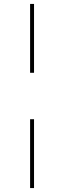

<svg xmlns="http://www.w3.org/2000/svg" viewBox="-20 -762 326 976"><path d="M133 -742H153V-392H133ZM133 -156H153V194H133Z"/></svg>

Font: iiserrat Thin
Style: Regular
Weight: 100
Designer: Akira Ohta
Foundry: Akira Ohta
Version: Version 1.200;Glyphs 3.3.1 (3343)